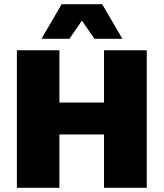

<svg xmlns="http://www.w3.org/2000/svg" viewBox="-20 -901 785 921"><path d="M265 -660V-409H479V-660H684V0H479V-256H265V0H61V-660ZM567 -715H433L373 -802L313 -715H179L276 -881H470Z"/></svg>

Font: Work Sans ExtraBold
Style: Regular
Weight: 800
Designer: Wei Huang
Foundry: Wei Huang
Version: Version 2.012; ttfautohint (v1.8.3)